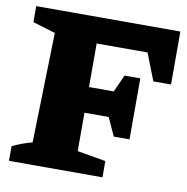

<svg xmlns="http://www.w3.org/2000/svg" viewBox="-75 -730 784 803"><g transform="rotate(10 316.5 -328.5)"><path d="M627 -657V-432H552L507 -547H291V-362H396L429 -435H496V-176H429L394 -253H291V-90L412 -69V0H15V-62Q55 -82 99 -93L111 -560L15 -589V-657Z"/></g></svg>

Font: Piazzolla ExtraBold
Style: Regular
Weight: 800
Designer: Juan Pablo del Peral
Foundry: Huerta Tipografica
Version: Version 1.330